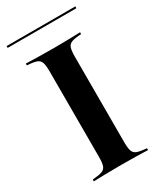

<svg xmlns="http://www.w3.org/2000/svg" viewBox="-175 -740 681 806"><g transform="rotate(-30 165.5 -337.5)"><path d="M32.3 0V-8.9Q63.7 -11.3 78.2 -16.5Q92.7 -21.8 97.6 -35.9Q102.4 -50 102.4 -78.2V-492.7Q102.4 -521.8 97.6 -535.9Q92.7 -550 77.8 -555.2Q62.9 -560.5 32.3 -562.1V-571Q51.6 -570.2 86.3 -569.4Q121 -568.5 166.1 -568.5Q208.1 -568.5 241.9 -569.4Q275.8 -570.2 295.2 -571V-562.1Q264.5 -560.5 249.6 -555.2Q234.7 -550 229.8 -535.9Q225 -521.8 225 -492.7V-78.2Q225 -50 229.8 -35.9Q234.7 -21.8 249.6 -16.5Q264.5 -11.3 295.2 -8.9V0Q275.8 -0.8 241.9 -1.6Q208.1 -2.4 166.1 -2.4Q121 -2.4 86.3 -1.6Q51.6 -0.8 32.3 0ZM-0.8 -666.1V-675H332.3V-666.1Z"/></g></svg>

Font: Playfair 144pt
Style: Bold
Weight: 700
Version: Version 2.001;gftools[0.9.30]